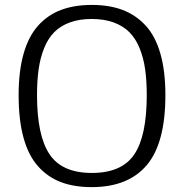

<svg xmlns="http://www.w3.org/2000/svg" viewBox="-20 -748 748 780"><path d="M353 -728Q424.3 -728 478.3 -707.5Q532.2 -687 571.8 -644Q611.3 -601.1 631.6 -530Q651.9 -459 651.9 -361.8Q651.9 -166.5 576.2 -77.1Q500.5 12.2 352.5 12.2Q280.8 12.2 227.1 -8.3Q173.3 -28.8 134.3 -72.8Q95.2 -116.7 75.4 -189Q55.7 -261.2 55.7 -361.3Q55.7 -459 75.9 -530Q96.2 -601.1 135.3 -644.3Q174.3 -687.5 228.3 -707.8Q282.2 -728 353 -728ZM352.5 -670.9Q301.8 -670.9 263.4 -656.7Q225.1 -642.6 200 -616.9Q174.8 -591.3 159.2 -552.2Q143.6 -513.2 137 -467Q130.4 -420.9 130.4 -361.8Q130.4 -197.3 181.2 -121.3Q231.9 -45.4 353 -45.4Q474.6 -45.4 525.4 -120.6Q576.2 -195.8 576.2 -361.3Q576.2 -420.4 569.6 -466.8Q563 -513.2 547.1 -552.2Q531.2 -591.3 505.9 -616.9Q480.5 -642.6 442.1 -656.7Q403.8 -670.9 352.5 -670.9Z"/></svg>

Font: Pontano Sans
Style: Regular
Weight: 400
Foundry: vernon adams
Version: 1.0